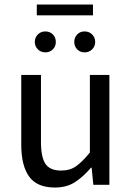

<svg xmlns="http://www.w3.org/2000/svg" viewBox="-20 -819 585 851"><path d="M223.6 12.2Q144 12.2 109.1 -36.4Q74.2 -85 74.2 -177.7V-486.8H161.6V-189.5Q161.6 -122.1 181.6 -92.5Q201.7 -63 251 -63Q290 -63 317.4 -82.3Q344.7 -101.6 378.4 -143.1V-486.8H464.8V0H393.6L386.2 -75.7H383.3Q349.6 -36.1 312.7 -12Q275.9 12.2 223.6 12.2ZM143.1 -751V-798.8H392.1V-751ZM181.2 -586.9Q161.1 -586.9 147.7 -600.3Q134.3 -613.8 134.3 -632.8Q134.3 -652.8 147.7 -666.3Q161.1 -679.7 181.2 -679.7Q201.2 -679.7 214.4 -666.3Q227.5 -652.8 227.5 -632.8Q227.5 -613.8 214.4 -600.3Q201.2 -586.9 181.2 -586.9ZM355 -586.9Q335 -586.9 322 -600.3Q309.1 -613.8 309.1 -632.8Q309.1 -652.8 322 -666.3Q335 -679.7 355 -679.7Q375 -679.7 388.4 -666.3Q401.9 -652.8 401.9 -632.8Q401.9 -613.8 388.4 -600.3Q375 -586.9 355 -586.9Z"/></svg>

Font: Varta Light Medium
Style: Regular
Weight: 500
Version: Version 1.004